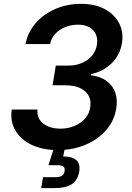

<svg xmlns="http://www.w3.org/2000/svg" viewBox="-20 -757 676 981"><path d="M275.4 9.8Q199.2 9.8 143.1 -16.4Q86.9 -42.5 59.1 -89.4Q31.2 -136.2 40 -197.3H171.4Q168.5 -167.5 182.6 -145.5Q196.8 -123.5 224.6 -111.6Q252.4 -99.6 289.1 -99.6Q327.6 -99.6 360.4 -113.3Q393.1 -127 414.6 -151.4Q436 -175.8 440.9 -208Q446.8 -241.7 433.3 -267.1Q419.9 -292.5 389.6 -306.9Q359.4 -321.3 313 -321.3H248.5L265.1 -421.9H329.6Q367.2 -421.9 398.2 -435.1Q429.2 -448.2 449.5 -471.9Q469.7 -495.6 475.1 -527.8Q480 -559.1 469.7 -582Q459.5 -605 436.3 -617.9Q413.1 -630.9 378.9 -630.9Q344.7 -630.9 314.2 -618.9Q283.7 -606.9 262.7 -584.7Q241.7 -562.5 235.8 -531.7H110.4Q122.1 -592.8 162.4 -638.9Q202.6 -685.1 262.9 -711.2Q323.2 -737.3 393.6 -737.3Q465.8 -737.3 515.9 -710.2Q565.9 -683.1 589.1 -637.5Q612.3 -591.8 603 -536.1Q592.8 -474.6 549.8 -433.1Q506.8 -391.6 445.8 -378.4L444.8 -372.6Q495.1 -365.7 526.1 -342.3Q557.1 -318.8 569.3 -282.7Q581.5 -246.6 573.7 -201.7Q564 -140.1 522.2 -92.3Q480.5 -44.4 416.5 -17.3Q352.5 9.8 275.4 9.8ZM190.4 204.1 199.7 148.4H260.3Q284.7 148.4 295.9 141.4Q307.1 134.3 310.1 117.7Q313 101.1 304.4 94Q295.9 86.9 270.5 86.9H227.5L262.2 -22H315.4L311.5 0L302.7 42.5Q349.1 42 370.1 61.3Q391.1 80.6 384.8 119.1Q377.4 163.6 347.2 183.8Q316.9 204.1 255.4 204.1Z"/></svg>

Font: Inter SemiBold
Style: Italic
Weight: 600
Italic angle: -9.3988°
Designer: Rasmus Andersson
Foundry: rsms
Version: Version 4.001;git-66647c0bb